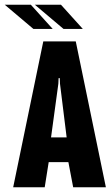

<svg xmlns="http://www.w3.org/2000/svg" viewBox="-52 -796 474 816"><path d="M4 0 132 -620H270L398 0H259L235 -126L256 -107H141L158 -126L138 0ZM163 -198 152 -212H249L233 -198L203 -440L202 -464H197L196 -440ZM90 -673 -32 -776H79L172 -673ZM218 -673 96 -776H207L300 -673Z"/></svg>

Font: Smooch Sans Thin ExtraBold
Style: Regular
Weight: 800
Version: Version 1.010